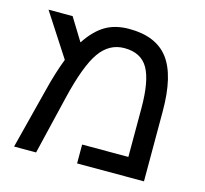

<svg xmlns="http://www.w3.org/2000/svg" viewBox="-92 -712 870 815"><g transform="rotate(15 343.5 -304.5)"><path d="M379.9 -608.9Q498 -608.9 552.5 -536.9Q606.9 -464.8 606.9 -308.1V0H313V-83H516.1V-296.9Q516.1 -416.5 485.4 -470.7Q454.6 -524.9 380.9 -524.9Q314.9 -524.9 272.5 -465.3Q229.5 -404.8 193.8 -254.9L132.8 0H36.1L103 -262.2Q114.3 -308.1 126 -345.2Q137.7 -382.3 148.9 -411.1L26.9 -599.1H132.8L193.8 -500Q231.9 -557.6 275.4 -583.3Q318.8 -608.9 379.9 -608.9Z"/></g></svg>

Font: Arimo Nerd Font
Style: Regular
Weight: 400
Designer: Steve Matteson
Foundry: Monotype Imaging Inc.
Version: Version 1.33;Nerd Fonts 3.2.1